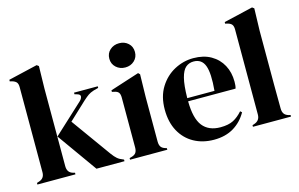

<svg xmlns="http://www.w3.org/2000/svg" viewBox="-89 -925 1817 1165"><g transform="rotate(-15 819.5 -343.0)"><path d="M22 0V-10L37 -15Q71 -26 71 -64V-599Q71 -619 63 -629Q55 -639 35 -645L22 -648V-658L205 -701L217 -692L214 -552V-64Q214 -24 247 -14L261 -10V0ZM393 0 215 -250 400 -421Q413 -433 415.5 -446.5Q418 -460 398 -466L381 -471V-481H530V-471L500 -463Q478 -456 464.5 -446.5Q451 -437 432 -420L320 -315L499 -66Q515 -44 529 -32Q543 -20 565 -12L569 -10V0Z M722 -548Q688 -548 664.5 -569.5Q641 -591 641 -624Q641 -658 664.5 -679Q688 -700 722 -700Q756 -700 779 -679Q802 -658 802 -624Q802 -591 779 -569.5Q756 -548 722 -548ZM604 0V-10L618 -14Q638 -20 645.5 -32Q653 -44 653 -64V-377Q653 -398 645.5 -408.5Q638 -419 618 -423L604 -426V-436L787 -495L797 -485L794 -343V-63Q794 -43 801.5 -31Q809 -19 828 -13L838 -10V0Z M1133 -496Q1198 -496 1244 -469.5Q1290 -443 1314.5 -397.5Q1339 -352 1339 -294Q1339 -283 1338 -271.5Q1337 -260 1334 -251H1036Q1037 -143 1074.5 -95.5Q1112 -48 1186 -48Q1236 -48 1267 -64Q1298 -80 1325 -111L1335 -102Q1304 -47 1252.5 -16Q1201 15 1129 15Q1058 15 1003 -15.5Q948 -46 917 -103Q886 -160 886 -239Q886 -321 922 -378.5Q958 -436 1014.5 -466Q1071 -496 1133 -496ZM1130 -476Q1101 -476 1080.5 -458.5Q1060 -441 1048.5 -396.5Q1037 -352 1036 -271H1207Q1217 -380 1199 -428Q1181 -476 1130 -476Z M1376 0V-10L1388 -14Q1424 -26 1424 -64V-599Q1424 -619 1416 -629.5Q1408 -640 1388 -645L1375 -648V-658L1558 -701L1570 -692L1566 -552V-210Q1566 -173 1566.5 -136.5Q1567 -100 1567 -64Q1567 -44 1575 -31.5Q1583 -19 1602 -13L1615 -10V0Z"/></g></svg>

Font: DM Serif Display
Style: Regular
Weight: 400
Designer: Colophon Foundry, Frank Grießhammer
Foundry: Colophon Foundry
Version: Version 5.200; ttfautohint (v1.8.3)